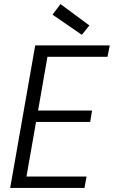

<svg xmlns="http://www.w3.org/2000/svg" viewBox="-20 -923 559 943"><path d="M508 -644H213L167 -380H432L423 -324H157L110 -56H405L395 0H30L153 -700H519ZM277 -903 419 -798 382 -752 238 -851Z"/></svg>

Font: SVN-Poppins Light
Style: Italic
Weight: 300
Italic angle: -10°
Designer: Ninad Kale (Devanagari), Jonny Pinhorn (Latin)
Foundry: Indian Type Foundry
Version: Version 3.002 2017; ttfautohint (v1.8.3)